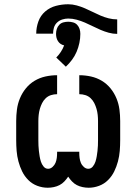

<svg xmlns="http://www.w3.org/2000/svg" viewBox="-20 -873 640 901"><path d="M204 8Q179 8 155 -1Q131 -10 113 -28Q95 -46 84 -68.5Q73 -91 66.5 -115.5Q60 -140 58 -165Q56 -190 56 -215V-305Q56 -332 59.5 -359Q63 -386 73.5 -411.5Q84 -437 101.5 -458.5Q119 -480 142.5 -494Q166 -508 193 -514Q220 -520 248 -520V-431Q233 -431 219 -426.5Q205 -422 194.5 -412Q184 -402 177.5 -389Q171 -376 167 -362Q163 -348 161.5 -333.5Q160 -319 160 -305V-215Q160 -203 160.5 -190Q161 -177 162.5 -164.5Q164 -152 166 -139.5Q168 -127 172 -114.5Q176 -102 184.5 -91.5Q193 -81 206 -81Q217 -81 226.5 -89.5Q236 -98 240.5 -109Q245 -120 246.5 -132Q248 -144 248 -156V-161H352V-156Q352 -144 353.5 -132Q355 -120 359.5 -109Q364 -98 373.5 -89.5Q383 -81 394 -81Q407 -81 415.5 -91.5Q424 -102 428 -114.5Q432 -127 434 -139.5Q436 -152 437.5 -164.5Q439 -177 439.5 -190Q440 -203 440 -215V-305Q440 -319 438.5 -333.5Q437 -348 433 -362Q429 -376 422.5 -389Q416 -402 405.5 -412Q395 -422 381 -426.5Q367 -431 352 -431V-520Q380 -520 407 -514Q434 -508 457.5 -494Q481 -480 498.5 -458.5Q516 -437 526.5 -411.5Q537 -386 540.5 -359Q544 -332 544 -305V-215Q544 -190 542 -165Q540 -140 533.5 -115.5Q527 -91 516 -68.5Q505 -46 487 -28Q469 -10 445 -1Q421 8 396 8Q382 8 367.5 5Q353 2 340.5 -4.5Q328 -11 318 -21.5Q308 -32 300 -44Q292 -32 282 -21.5Q272 -11 259.5 -4.5Q247 2 232.5 5Q218 8 204 8ZM150 -715Q150 -744 160 -772Q170 -800 192 -819Q214 -838 242.5 -845.5Q271 -853 300 -853Q320 -853 340 -847.5Q360 -842 378.5 -834Q397 -826 415 -817Q433 -808 451.5 -800Q470 -792 490 -787Q510 -782 530 -782V-714Q510 -714 490 -719.5Q470 -725 451.5 -733Q433 -741 415 -750Q397 -759 378.5 -767Q360 -775 340 -780.5Q320 -786 300 -786Q286 -786 272 -781.5Q258 -777 247.5 -767Q237 -757 233 -743Q229 -729 229 -715ZM289 -560 244 -603Q256 -615 265.5 -629.5Q275 -644 281 -660Q272 -662 264.5 -667Q257 -672 252 -680Q247 -688 245 -696.5Q243 -705 243 -714Q243 -726 246.5 -737Q250 -748 258 -756.5Q266 -765 277.5 -768Q289 -771 300 -771Q311 -771 322.5 -768Q334 -765 342 -756.5Q350 -748 353.5 -737Q357 -726 357 -714Q357 -693 352.5 -671.5Q348 -650 339.5 -630Q331 -610 318 -592.5Q305 -575 289 -560Z"/></svg>

Font: Iosevka HT Extended
Style: Bold
Weight: 700
Width: 7
Monospace: yes
Designer: Belleve Invis
Foundry: Belleve Invis
Version: Version 32.3.0; ttfautohint (v1.8.4)